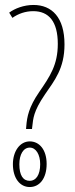

<svg xmlns="http://www.w3.org/2000/svg" viewBox="-20 -744 303 774"><path d="M85 -224H109L110 -233C114 -266 114 -294 161 -363C200 -420 240 -468 240 -565C240 -674 189 -724 115 -724C76 -724 40 -710 17 -693L30 -672C54 -689 83 -699 114 -699C177 -699 213 -657 213 -567C213 -483 182 -437 138 -373C96 -312 89 -273 86 -236ZM100 10C139 10 168 -24 168 -83C168 -140 139 -174 100 -174C60 -174 32 -134 32 -82C32 -26 60 10 100 10ZM100 -15C73 -15 58 -37 58 -82C58 -121 74 -149 100 -149C125 -149 142 -121 142 -82C142 -39 125 -15 100 -15Z"/></svg>

Font: Noto Sans Myanmar ExtraCondensed Thin
Style: Regular
Weight: 100
Width: 2
Designer: Monotype Design Team
Foundry: Monotype Imaging Inc.
Version: Version 2.107